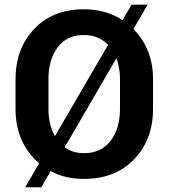

<svg xmlns="http://www.w3.org/2000/svg" viewBox="-20 -761 727 828"><path d="M158 46.5H88.5L149 -57Q100 -98 73.5 -157.2Q47 -216.5 47 -291.5V-419.5Q47 -551.5 127.5 -636.2Q208 -721 342 -721Q435.5 -721 508.5 -674.5L547.5 -741H617L555.5 -636Q640 -549 640 -419.5V-291.5Q640 -159 558.5 -74.2Q477 10.5 342.5 10.5Q258.5 10.5 198.5 -23.5ZM217 -174 446 -567.5Q405 -610 342 -610Q268.5 -610 228.8 -557.2Q189 -504.5 189 -420.5V-291.5Q189 -222.5 217 -174ZM342.5 -100.5Q416.5 -100.5 457 -153.5Q497.5 -206.5 497.5 -291.5V-420.5Q497.5 -469.5 482 -509.5L259 -126Q292.5 -100.5 342.5 -100.5Z"/></svg>

Font: Roberto Sans
Style: Bold
Weight: 700
Designer: Google (font) & Cristiano Sobral (main changes)
Version: Version 1.000;October 12, 2021;FontCreator 14.0.0.2814 64-bi